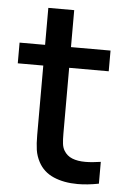

<svg xmlns="http://www.w3.org/2000/svg" viewBox="-51 -729 525 776"><g transform="rotate(5 211.0 -340.5)"><path d="M218.5 -456V-217.5V-189Q218.5 -163.5 220.5 -147.8Q222.5 -132 229.5 -120.5Q241.5 -100.5 263.2 -91.8Q285 -83 316.5 -83Q343.5 -83 379 -88.5V0Q332.5 9 293.5 9Q237.5 9 195.8 -9Q154 -27 133.5 -65.5Q121 -89 117.2 -113.8Q113.5 -138.5 113.5 -174V-212.5V-456H10V-540H113.5V-690H218.5V-540H379V-456Z"/></g></svg>

Font: Hauora SemiBold
Style: Regular
Weight: 600
Designer: Wayne Shih
Foundry: WCYS
Version: Version 1.001